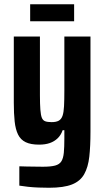

<svg xmlns="http://www.w3.org/2000/svg" viewBox="-20 -682 494 904"><path d="M211 202Q186 202 160.5 201Q135 200 112 197.5Q89 195 71 192V101Q88 102 105.5 102Q123 102 142.5 102.5Q162 103 182 103Q219 103 239.5 97.5Q260 92 269 77.5Q278 63 280.5 37Q283 11 283 -30V-69H275Q267 -46 251.5 -31Q236 -16 214.5 -8.5Q193 -1 164 -1Q125 -1 101 -12.5Q77 -24 65 -48.5Q53 -73 49 -110Q45 -147 45 -198V-510H168V-234Q168 -192 170 -166Q172 -140 177 -127.5Q182 -115 193 -111Q204 -107 223 -107Q245 -107 257 -114Q269 -121 274.5 -137Q280 -153 281.5 -182Q283 -211 283 -255V-510H406V-63Q406 6 400.5 55.5Q395 105 376.5 138Q358 171 319 186.5Q280 202 211 202ZM122 -582V-662H329V-582Z"/></svg>

Font: Saira Condensed
Style: Bold
Weight: 700
Width: 3
Designer: Hector Gatti with collaboration of the Omnibus-Type team
Foundry: Omnibus-Type
Version: Version 1.101